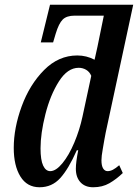

<svg xmlns="http://www.w3.org/2000/svg" viewBox="-20 -780 582 810"><path d="M38 -156Q38 -240 71.5 -331.5Q105 -423 166 -484.5Q227 -546 306 -546Q345 -546 379 -528L391 -582L418 -714H295Q261 -714 244.5 -697.5Q228 -681 215 -638L204 -601H152L191 -760H542L426 -221Q425 -213 423 -205Q421 -197 420 -189Q419 -181 413.5 -151Q408 -121 408 -104Q408 -81 415 -69.5Q422 -58 434 -58Q445 -58 456.5 -64Q468 -70 483 -83L498 -50Q471 -24 441.5 -7Q412 10 373 10Q339 10 319.5 -11Q300 -32 300 -68Q300 -96 310 -146H304Q269 -67 234 -28.5Q199 10 147 10Q94 10 66 -35.5Q38 -81 38 -156ZM328 -288 365 -460Q358 -477 343.5 -485.5Q329 -494 312 -494Q265 -494 228.5 -436.5Q192 -379 171.5 -298Q151 -217 151 -154Q151 -105 162 -81.5Q173 -58 192 -58Q216 -58 243.5 -91.5Q271 -125 293.5 -178.5Q316 -232 328 -288Z"/></svg>

Font: Noto Serif CondSemiBold
Style: Italic
Weight: 600
Width: 3
Italic angle: -12°
Designer: Monotype Design Team
Foundry: Monotype Imaging Inc.
Version: Version 1.001